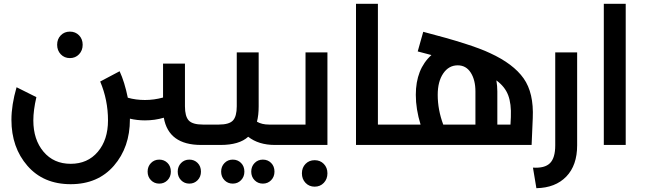

<svg xmlns="http://www.w3.org/2000/svg" viewBox="-20 -761 3395 1008"><path d="M395 -476Q376 -456 347 -456Q318 -456 299 -476Q280 -496 280 -526Q280 -556 299 -575.5Q318 -595 347 -595Q376 -595 395 -575.5Q414 -556 414 -526Q414 -496 395 -476ZM1087 -107Q1107 -107 1107 -54Q1107 0 1087 0H1036Q865 0 840 -143Q793 -129 741 -129Q700 -129 662 -138V-134Q662 12 578 109Q494 206 351 206Q208 206 124 109.5Q40 13 40 -132Q40 -210 67 -303L171 -251Q155 -182 155 -129Q155 -28 208.5 35.5Q262 99 351 99Q440 99 493.5 36Q547 -27 547 -129Q547 -236 506 -333L608 -387Q634 -331 651 -248Q693 -236 741 -236Q789 -236 836 -249V-427H951V-203Q951 -150 971 -128.5Q991 -107 1045 -107ZM877 140Q877 167 859.5 185Q842 203 816 203Q790 203 772.5 185Q755 167 755 140Q755 113 772.5 95Q790 77 816 77Q842 77 859.5 94.5Q877 112 877 140ZM1035 140Q1035 167 1017.5 185Q1000 203 974 203Q948 203 930.5 185Q913 167 913 140Q913 113 930.5 95Q948 77 974 77Q1000 77 1017.5 94.5Q1035 112 1035 140Z M1478 -107Q1498 -107 1498 -54Q1498 0 1478 0H1423Q1338 0 1283 -43Q1236 0 1138 0H1087Q1067 0 1067 -54Q1067 -107 1087 -107H1129Q1183 -107 1203 -128.5Q1223 -150 1223 -203V-486H1338V-202Q1338 -156 1329 -122Q1355 -107 1392 -107ZM1263 140Q1263 167 1245.5 185Q1228 203 1202 203Q1176 203 1158.5 185Q1141 167 1141 140Q1141 113 1158.5 95Q1176 77 1202 77Q1228 77 1245.5 94.5Q1263 112 1263 140ZM1421 140Q1421 167 1403.5 185Q1386 203 1360 203Q1334 203 1316.5 185Q1299 167 1299 140Q1299 113 1316.5 95Q1334 77 1360 77Q1386 77 1403.5 94.5Q1421 112 1421 140Z M1584 -486H1699V0H1478Q1458 0 1458 -54Q1458 -107 1478 -107H1584ZM1584 99.5Q1603 80 1632 80Q1661 80 1680 99.5Q1699 119 1699 149Q1699 179 1680 199Q1661 219 1632 219Q1603 219 1584 199Q1565 179 1565 149Q1565 119 1584 99.5Z M2083 -107Q2103 -107 2103 -54Q2103 0 2083 0H1849V-741H1964V-107Z M2553 -482Q2675 -426 2729 -349.5Q2783 -273 2777 -141L2771 0H2083Q2063 0 2063 -54Q2063 -107 2083 -107H2188Q2163 -188 2163 -263Q2163 -398 2245 -472L2173 -491L2202 -594Q2457 -528 2553 -482ZM2278 -263Q2278 -185 2307 -107H2476V-281Q2476 -341 2451.5 -379.5Q2427 -418 2383 -418Q2336 -418 2307 -375.5Q2278 -333 2278 -263ZM2662 -146Q2665 -216 2648 -261Q2631 -306 2586 -339Q2591 -309 2591 -281V-107H2660Z M2796 227 2778 119Q2840 123 2867.5 95.5Q2895 68 2895 2V-486H3010V2Q3010 107 2953 166Q2896 225 2796 227Z M3150 0V-741H3265V0Z"/></svg>

Font: Montserrat-Arabic
Style: Regular
Weight: 400
Designer: Mohamed Gaber
Foundry: Kief Type Foundry
Version: Version 5.008;PS 005.008;hotconv 1.0.88;makeotf.lib2.5.64775